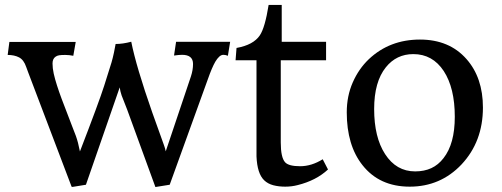

<svg xmlns="http://www.w3.org/2000/svg" viewBox="-20 -751 2039 780"><path d="M905.8 -524.4Q896 -528.3 887.5 -528.3Q878.9 -528.3 870.6 -520.8Q862.3 -513.2 854.5 -500Q840.8 -476.1 824.2 -428.7L669.4 -0.5L611.3 8.8L496.6 -305.7L474.1 -363.3Q468.3 -380.4 466.3 -396L329.1 -0.5L274.9 8.3L271 7.8L94.7 -456.5Q86.9 -478 86.4 -479Q76.7 -507.8 57.6 -517.8Q38.6 -527.8 11.2 -527.8L18.1 -580.6H287.6L277.8 -524.4Q260.7 -527.8 244.9 -527.8Q229 -527.8 220.2 -526.4Q211.4 -524.9 205.6 -520.5Q193.4 -512.2 193.4 -493.2Q193.4 -474.1 198.2 -452.1Q203.1 -430.2 211.4 -404.3Q219.7 -378.4 230 -350.6L271.5 -242.2Q281.2 -216.8 288.1 -199.2Q297.4 -173.8 304.7 -135.7Q381.8 -335.4 403.3 -402.8L433.1 -497.6Q435.5 -505.4 438 -515.9Q440.4 -526.4 442.9 -537.1Q446.8 -554.7 449.7 -572.3Q479 -572.3 513.2 -581.5Q533.2 -480.5 598.6 -293.9L645.5 -163.1Q650.9 -148.9 653.3 -136.2L755.4 -439.9Q764.2 -466.3 764.2 -491.2Q764.2 -528.3 719.7 -528.3Q708 -528.3 687 -525.4L695.3 -581.1H915Z M1291 -104 1312.5 -62.5Q1264.2 -17.6 1189 1Q1165 7.3 1138.7 7.3Q1112.3 7.3 1090.1 1.5Q1067.9 -4.4 1053.2 -18.6Q1024.9 -45.9 1022 -115.7V-506.3H937L940.9 -556.2Q1009.3 -568.4 1035.6 -607.4Q1056.6 -638.7 1071.3 -731H1124.5V-581.1H1304.7V-506.3H1120.6V-172.4Q1120.6 -111.3 1138.2 -91.8Q1152.8 -75.7 1199.2 -75.7Q1245.6 -75.7 1291 -104Z M1388.7 -294.9Q1388.7 -360.8 1413.1 -416.3Q1437.5 -471.7 1478.5 -510.7Q1563 -590.3 1686 -590.3Q1805.2 -590.3 1875 -511.2Q1941.9 -435.5 1941.9 -314Q1941.9 -175.8 1855 -83Q1769.5 7.3 1644.5 7.3Q1521.5 7.3 1452.6 -80.1Q1388.7 -160.6 1388.7 -294.9ZM1666.5 -54.7Q1703.6 -54.7 1732.2 -67.9Q1760.7 -81.1 1781.7 -108.4Q1827.6 -166.5 1827.6 -276.4Q1827.6 -393.6 1782.7 -462.4Q1737.3 -531.2 1659.2 -531.2Q1590.3 -531.2 1547.4 -477.5Q1500 -418.5 1500 -308.1Q1500 -193.4 1544.4 -125Q1589.8 -54.7 1666.5 -54.7Z"/></svg>

Font: HeadlandOne
Style: Regular
Weight: 400
Designer: Gary Lonergan
Foundry: Sorkin Type Co.
Version: Version 1.002